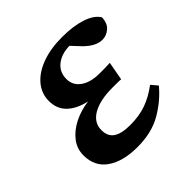

<svg xmlns="http://www.w3.org/2000/svg" viewBox="-140 -610 742 742"><g transform="rotate(-45 231.0 -239.5)"><path d="M205 14Q126 14 80 -18Q34 -50 34 -111Q34 -147 55.5 -175Q77 -203 113 -221.5Q149 -240 194 -246Q144 -257 116 -284Q88 -311 88 -354Q88 -395 114.5 -426.5Q141 -458 188.5 -475.5Q236 -493 299 -493Q359 -493 402 -479Q445 -465 462 -438Q461 -407 443 -391Q425 -375 402 -375Q365 -375 326 -416L295 -449Q251 -448 223.5 -426Q196 -404 196 -366Q196 -332 224.5 -311.5Q253 -291 302 -291Q321 -291 330.5 -291Q340 -291 359 -292L345 -216Q337 -217 324 -217Q311 -217 297 -217Q230 -217 191 -194.5Q152 -172 152 -131Q152 -97 175 -81.5Q198 -66 245 -66Q295 -66 333.5 -80Q372 -94 409 -122L431 -96Q393 -50 338 -18Q283 14 205 14Z"/></g></svg>

Font: Source Serif Pro SemiBold
Style: Italic
Weight: 600
Italic angle: -12°
Designer: Frank Grießhammer
Foundry: Adobe Systems Incorporated
Version: Version 3.001;hotconv 1.0.111;makeotfexe 2.5.65597